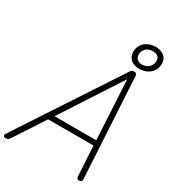

<svg xmlns="http://www.w3.org/2000/svg" viewBox="-340 -1447 1466 1620"><g transform="rotate(30 393.0 -636.5)"><path d="M-22 14Q-38 14 -44 5Q-50 -4 -40 -20L600 -994Q607 -1005 615 -1010Q623 -1015 637 -1015Q650 -1015 656.5 -1009.5Q663 -1004 664 -988L719 -14Q720 0 713.5 7Q707 14 692 14Q678 14 673 8.5Q668 3 667 -10L650 -303H208L16 -9Q6 5 -1 9.5Q-8 14 -22 14ZM242 -353H648L617 -930ZM657 -1056Q627 -1056 601 -1067.5Q575 -1079 560 -1102Q545 -1125 545 -1157Q545 -1195 563 -1224Q581 -1253 614.5 -1270Q648 -1287 692 -1287Q723 -1287 749 -1275.5Q775 -1264 790 -1242Q805 -1220 805 -1187Q805 -1149 786.5 -1119.5Q768 -1090 734.5 -1073Q701 -1056 657 -1056ZM658 -1099Q703 -1099 728.5 -1124.5Q754 -1150 754 -1186Q754 -1216 735 -1229.5Q716 -1243 690 -1243Q645 -1243 620.5 -1218.5Q596 -1194 596 -1158Q596 -1130 615.5 -1114.5Q635 -1099 658 -1099Z"/></g></svg>

Font: Playwrite US Trad ExtraLight
Style: Regular
Weight: 250
Designer: Veronika Burian, José Scaglione
Foundry: TypeTogether
Version: Version 1.003